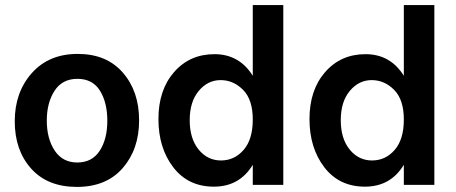

<svg xmlns="http://www.w3.org/2000/svg" viewBox="-20 -727 1793 755"><path d="M284.5 -417Q225 -417 194.5 -370Q164 -323 164 -252.5Q164 -182 195 -135Q226 -88 284 -88Q342 -88 372 -134Q402 -180 402 -252Q402 -324 373 -370.5Q344 -417 284.5 -417ZM285.5 -515Q399 -515 463 -441.5Q527 -368 527 -254Q527 -140 462.5 -66Q398 8 282.5 8Q167 8 102.5 -64Q38 -136 38 -250Q38 -364 105 -439.5Q172 -515 285.5 -515Z M1094 0H974V-79Q922 7 821 7Q720 7 661.5 -69Q603 -145 603 -259Q603 -373 664.5 -443.5Q726 -514 823.5 -514Q921 -514 974 -429V-707H1094ZM847.5 -412Q797 -412 761.5 -369.5Q726 -327 726 -254.5Q726 -182 761 -139Q796 -96 849 -96Q902 -96 938 -137.5Q974 -179 974 -257Q974 -335 936 -373.5Q898 -412 847.5 -412Z M1688 0H1568V-79Q1516 7 1415 7Q1314 7 1255.5 -69Q1197 -145 1197 -259Q1197 -373 1258.5 -443.5Q1320 -514 1417.5 -514Q1515 -514 1568 -429V-707H1688ZM1441.5 -412Q1391 -412 1355.5 -369.5Q1320 -327 1320 -254.5Q1320 -182 1355 -139Q1390 -96 1443 -96Q1496 -96 1532 -137.5Q1568 -179 1568 -257Q1568 -335 1530 -373.5Q1492 -412 1441.5 -412Z"/></svg>

Font: Hind Mysuru SemiBold
Style: Regular
Weight: 600
Designer: Manushi Parikh, Hitesh Malaviya
Foundry: Indian Type Foundry
Version: Version 0.703;PS 1.0;hotconv 1.0.86;makeotf.lib2.5.63406